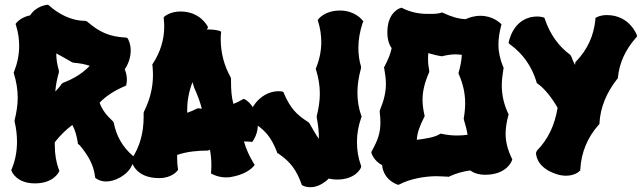

<svg xmlns="http://www.w3.org/2000/svg" viewBox="-20 -746 2681 802"><path d="M508 -395C508 -396 510 -403 510 -414C510 -425 508 -440 501 -457C508 -466 513 -476 518 -490C524 -507 526 -522 526 -535C526 -564 515 -581 515 -583L511 -588L505 -589C437 -593 396 -611 344 -656L336 -659C276 -659 223 -689 185 -723L181 -726H176C173 -725 131 -721 106 -682C67 -674 50 -652 49 -651L45 -646L47 -640C56 -611 60 -583 60 -554C60 -518 53 -483 39 -447L37 -443L38 -439C48 -406 54 -373 54 -338C54 -308 49 -276 41 -244V-238C48 -209 51 -181 51 -154C51 -114 44 -76 29 -40L27 -36L29 -31C29 -29 49 20 126 20C203 20 225 -26 226 -28L228 -33L226 -37C214 -70 209 -103 209 -137C209 -142 208 -147 209 -152C229 -178 255 -204 282 -224C294 -203 300 -180 305 -150V-146L308 -143C310 -142 312 -140 315 -137C349 -95 371 -58 377 -8L378 -3L381 -1C382 0 397 12 424 12C439 12 459 8 482 -5C541 -39 539 -85 539 -88V-93L535 -95C491 -133 466 -178 455 -234L452 -239C424 -265 407 -287 396 -317C424 -346 459 -368 501 -386L507 -389ZM287 -484C313 -482 334 -478 355 -471C324 -439 286 -416 243 -400L236 -394C231 -385 221 -374 211 -364C213 -390 218 -416 226 -444V-451C219 -475 215 -499 215 -523C235 -513 256 -500 281 -486Z M1054 -255C1041 -312 1004 -330 1003 -331L997 -333L992 -330C980 -323 968 -317 955 -312C947 -340 945 -371 945 -405V-418L943 -424C916 -472 902 -526 902 -583C902 -591 902 -598 903 -606L904 -613L898 -617C897 -617 879 -623 851 -623H844C844 -624 845 -625 846 -626L849 -632L846 -638C845 -639 815 -698 734 -698C692 -698 670 -679 668 -678L664 -674V-668C665 -657 666 -646 666 -636C666 -580 650 -529 619 -481L616 -477L617 -472C618 -459 619 -446 619 -433C619 -382 607 -331 582 -281L580 -275V-258C580 -191 564 -134 531 -83L528 -79L529 -75C529 -75 541 -2 645 -2C698 -2 720 -32 721 -33L724 -37L723 -42C721 -56 720 -70 720 -84V-99C762 -113 806 -117 847 -117L854 -119C855 -119 856 -120 857 -121C861 -99 863 -77 863 -54C863 -46 862 -38 862 -30L861 -22L868 -18C869 -18 891 -5 925 -5C937 -5 949 -7 961 -10C1014 -22 1037 -49 1038 -50L1044 -57L1039 -65C1022 -93 1008 -123 999 -155C1008 -155 1017 -155 1026 -154L1033 -153L1037 -158C1038 -160 1057 -185 1057 -225C1057 -234 1056 -244 1054 -255ZM791 -380C805 -349 816 -320 823 -292C819 -292 814 -293 810 -294L802 -292C789 -285 776 -280 762 -275V-288C762 -325 769 -364 784 -403Z M1493 -662C1492 -664 1462 -702 1400 -702C1339 -702 1312 -669 1311 -667L1307 -662L1309 -656C1318 -627 1322 -598 1322 -570C1322 -535 1315 -499 1301 -464L1299 -460L1300 -455C1310 -423 1316 -389 1316 -355C1316 -324 1311 -293 1303 -261V-255C1309 -225 1312 -196 1312 -169V-166C1299 -184 1288 -204 1273 -230L1269 -235C1217 -268 1193 -294 1166 -356L1164 -362L1157 -364C1156 -364 1151 -365 1143 -365C1126 -365 1094 -360 1064 -333C1021 -294 1023 -254 1023 -250L1024 -243L1029 -240C1087 -204 1112 -175 1137 -111L1138 -107L1142 -105C1196 -69 1220 -31 1239 22L1241 27L1245 29C1246 30 1258 36 1276 36C1296 36 1321 29 1349 4C1350 2 1352 1 1353 0C1363 2 1375 4 1388 4C1465 4 1487 -43 1487 -45L1489 -49L1488 -54C1476 -87 1471 -120 1471 -153C1471 -187 1477 -221 1489 -255L1491 -259L1489 -263C1478 -294 1473 -326 1473 -359C1473 -391 1478 -425 1488 -461V-468C1480 -494 1477 -520 1477 -547C1477 -580 1483 -615 1495 -651L1498 -657Z M2118 -84C2100 -122 2092 -154 2092 -188C2092 -211 2096 -235 2103 -263L2105 -268L2103 -271C2085 -310 2076 -348 2076 -390C2076 -412 2079 -434 2083 -459L2084 -463L2082 -466C2069 -498 2062 -528 2062 -560C2062 -584 2066 -610 2073 -638L2075 -644L2070 -649C2068 -650 2039 -680 1987 -680C1961 -680 1941 -673 1925 -666C1895 -667 1866 -676 1831 -692L1827 -694L1823 -693C1806 -687 1783 -688 1767 -688C1729 -688 1695 -695 1661 -712L1657 -714L1652 -712C1650 -712 1598 -695 1598 -611C1598 -580 1606 -558 1616 -545C1611 -520 1601 -497 1586 -468L1584 -465L1585 -460C1589 -437 1592 -416 1592 -396C1592 -361 1584 -327 1567 -286L1566 -280C1568 -263 1569 -248 1569 -235C1569 -190 1558 -160 1533 -115L1531 -111L1532 -106C1532 -105 1541 -75 1576 -56C1583 10 1644 26 1640 25L1644 26L1649 24C1693 1 1753 -10 1805 -10C1821 -10 1835 -8 1851 -8L1854 -7L1857 -9C1885 -22 1914 -30 1944 -34C1958 -24 1978 -16 2007 -16C2097 -16 2118 -74 2118 -75L2120 -80ZM1773 -450C1770 -467 1768 -482 1768 -496C1768 -505 1768 -514 1769 -524C1785 -520 1800 -515 1819 -512L1826 -511C1847 -516 1865 -519 1883 -519C1891 -519 1900 -518 1909 -517C1908 -493 1903 -469 1896 -444L1895 -439L1897 -435C1914 -395 1923 -357 1923 -315C1923 -295 1921 -273 1917 -251L1918 -245C1925 -222 1930 -202 1933 -183C1919 -181 1904 -180 1890 -180C1869 -180 1847 -182 1825 -187L1821 -188L1817 -186C1796 -172 1753 -166 1721 -162C1723 -193 1733 -219 1752 -257L1754 -261L1753 -265C1748 -288 1745 -308 1745 -329C1745 -364 1753 -399 1772 -443L1773 -446Z M2640 -600C2640 -599 2611 -683 2515 -683C2489 -683 2474 -675 2473 -674L2467 -671V-664C2460 -596 2434 -539 2386 -489L2383 -486V-482C2383 -479 2382 -477 2382 -475C2375 -487 2370 -500 2366 -511L2362 -517C2313 -553 2278 -602 2256 -666L2254 -672L2248 -674C2247 -674 2238 -677 2225 -677C2121 -677 2105 -566 2105 -571V-565L2110 -561C2165 -521 2201 -469 2221 -404L2222 -399L2225 -397C2256 -376 2288 -333 2309 -296V-295C2297 -222 2269 -164 2223 -117L2219 -108C2219 -105 2218 -53 2290 -24C2311 -15 2329 -12 2344 -12C2380 -12 2399 -29 2400 -31L2404 -34V-39C2408 -110 2434 -172 2481 -225L2484 -228V-232C2488 -297 2512 -357 2558 -416L2561 -419V-422C2567 -483 2592 -538 2637 -589L2641 -594Z"/></svg>

Font: Hanalei Fill
Style: Regular
Weight: 400
Designer: Astigmatic (AOETI)
Foundry: Astigmatic (AOETI)
Version: Version 1.000